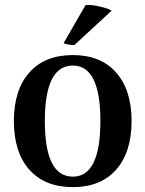

<svg xmlns="http://www.w3.org/2000/svg" viewBox="-20 -754 597 788"><path d="M37 -257Q37 -385 100.5 -456.5Q164 -528 279 -528Q393 -528 456.5 -456.5Q520 -385 520 -257Q520 -129 456.5 -57.5Q393 14 279 14Q164 14 100.5 -57.5Q37 -129 37 -257ZM392 -257Q392 -485 279 -485Q164 -485 164 -257Q164 -29 279 -29Q392 -29 392 -257ZM285 -569Q273 -569 259.5 -571.5Q246 -574 241 -577L331 -733Q352 -736 390.5 -727Q429 -718 438 -710Z"/></svg>

Font: Arima Madurai ExtraBold
Style: Regular
Weight: 800
Designer: Joana Correia and Natanael Gama
Foundry: NDISCOVER
Version: Version 1.019